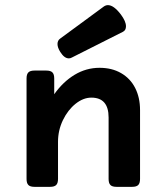

<svg xmlns="http://www.w3.org/2000/svg" viewBox="-20 -725 640 745"><path d="M398.9 -705.1Q421.4 -705.1 449.2 -668.5Q468.8 -642.1 468.8 -623Q468.8 -607.4 457 -601.6L258.3 -501.5Q252.9 -498.5 247.1 -498.5Q229.5 -498.5 213.9 -523.4Q203.1 -540.5 203.1 -554.2Q203.1 -567.9 213.4 -575.2L382.8 -699.7Q390.6 -705.1 398.9 -705.1ZM523.4 -297.9V-30.8Q523.4 -14.2 516.4 -7.1Q509.3 0 492.7 0H432.1Q415.5 0 408.4 -7.1Q401.4 -14.2 401.4 -30.8V-269Q401.4 -346.2 334.5 -346.2Q303.2 -346.2 273.2 -322.3Q243.2 -298.3 224.1 -258.8Q205.1 -219.2 205.1 -174.8V-30.8Q205.1 -14.2 198 -7.1Q190.9 0 174.3 0H113.8Q97.2 0 90.1 -7.1Q83 -14.2 83 -30.8V-420.4Q83 -437 90.1 -444.1Q97.2 -451.2 113.8 -451.2H159.7Q176.3 -451.2 183.3 -444.1Q190.4 -437 190.4 -420.4V-359.4Q224.6 -407.7 269.5 -434.8Q314.5 -461.9 366.2 -461.9Q414.1 -461.9 449.7 -441.4Q485.4 -420.9 504.4 -383.8Q523.4 -346.7 523.4 -297.9Z"/></svg>

Font: Courier Prime Sans
Style: Bold
Weight: 700
Designer: Alan Dague-Greene
Foundry: Quote-Unquote Apps
Version: Version 3.020